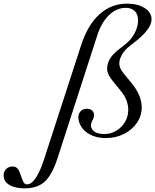

<svg xmlns="http://www.w3.org/2000/svg" viewBox="-226 -744 852 1054"><path d="M-91 290Q-144 290 -175 271Q-206 252 -206 219Q-206 197 -192 183.5Q-178 170 -157 170Q-140 170 -130 181Q-120 192 -110 224Q-101 251 -94.5 259.5Q-88 268 -77 268Q-61 268 -45.5 252.5Q-30 237 -14 205.5Q2 174 17 127L220 -498Q256 -608 320.5 -666Q385 -724 471 -724Q530 -724 568 -700Q606 -676 606 -638Q606 -610 581 -577.5Q556 -545 506 -507L487 -492Q458 -470 443.5 -444Q429 -418 429 -397Q429 -380 436.5 -365.5Q444 -351 456 -337L497 -287Q524 -254 538 -220.5Q552 -187 552 -155Q552 -108 525.5 -69.5Q499 -31 454 -8.5Q409 14 354 14Q315 14 282.5 1Q250 -12 230 -35Q210 -58 205 -88Q201 -114 214 -130.5Q227 -147 251 -147Q276 -147 286 -129.5Q296 -112 284 -88L280 -80Q265 -50 284 -29Q303 -8 345 -8Q382 -8 412 -26Q442 -44 460 -74Q478 -104 478 -141Q478 -168 468 -194Q458 -220 438 -244L393 -299Q379 -316 370.5 -333.5Q362 -351 362 -367Q362 -394 377.5 -421Q393 -448 434 -479L456 -496Q494 -525 513 -561.5Q532 -598 532 -632Q532 -665 514 -683Q496 -701 464 -701Q414 -701 372.5 -661Q331 -621 308 -550L89 127Q60 216 19.5 253Q-21 290 -91 290Z"/></svg>

Font: Baskervville
Style: Italic
Weight: 400
Italic angle: -18°
Designer: ANRT
Foundry: ANRT
Version: Version 1.100